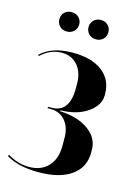

<svg xmlns="http://www.w3.org/2000/svg" viewBox="-106 -725 571 795"><g transform="rotate(15 179.5 -328.0)"><path d="M138 10Q52 10 0 -22L3 -28Q48 -1 95 -1Q147 -1 177 -33Q207 -65 207 -120V-154Q207 -200 184 -227.5Q161 -255 122 -256H107L108 -262H122Q161 -262 180 -288Q199 -314 199 -364V-385Q199 -434 173.5 -463.5Q148 -493 106 -493Q57 -493 16 -455L12 -459Q60 -505 150 -505Q231 -505 276.5 -470Q322 -435 322 -374V-368Q322 -347 311 -329Q300 -311 280.5 -296.5Q261 -282 235 -273Q209 -264 178 -262L161 -261V-257L178 -256Q245 -250 287 -217.5Q329 -185 329 -137V-124Q329 -61 279 -25.5Q229 10 138 10ZM59 -625Q59 -643 71 -654.5Q83 -666 101 -666Q120 -666 132 -654Q144 -642 144 -625Q144 -607 132 -595Q120 -583 101 -583Q83 -583 71 -595Q59 -607 59 -625ZM184 -625Q184 -642 196 -654Q208 -666 227 -666Q245 -666 257 -654.5Q269 -643 269 -625Q269 -606 257 -594.5Q245 -583 227 -583Q208 -583 196 -595Q184 -607 184 -625Z"/></g></svg>

Font: Moniqa Black Display
Style: Regular
Weight: 900
Designer: Rajesh Rajput
Foundry: Rajesh Rajput
Version: Version 1.000